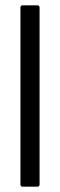

<svg xmlns="http://www.w3.org/2000/svg" viewBox="-20 -703 226 723"><path d="M65 0Q57 0 57 -9V-674Q57 -683 65 -683H121Q129 -683 129 -674V-9Q129 0 121 0Z"/></svg>

Font: Sofia Sans Condensed
Style: Regular
Weight: 400
Designer: Botio Nikoltchev, Ani Petrova
Foundry: lettersoup
Version: Version 4.100